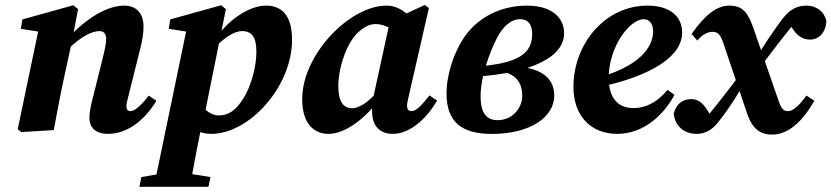

<svg xmlns="http://www.w3.org/2000/svg" viewBox="-20 -521 3330 769"><path d="M338.1 -48.5C338.1 -8.3 365 15.2 412.6 15.2C497.9 15.2 567.2 -50.7 606.2 -117.7L575.7 -138.1C544.1 -96.7 519.1 -75.9 502 -75.9C492.2 -75.9 486.3 -82.9 486.3 -96.2C486.3 -106.2 490.2 -120 495 -139.3L542.2 -327.9C550.2 -359.5 554.8 -388.2 554.8 -415.1C554.8 -471.2 522 -498.5 478.6 -498.5C408.2 -498.5 326.6 -448.6 251 -366.9L251 -322.7C302.9 -373.6 347.3 -396.5 378.8 -396.5C394.3 -396.5 405.1 -386.9 405.1 -365.3C405.1 -348.9 400 -321.7 392 -290.6L354.8 -141C346.9 -110.8 338.1 -78 338.1 -48.5ZM195.3 0C209 -72.4 221.7 -142.9 237.5 -214.3L269.2 -360.7L292.7 -484.2L274 -500L69.6 -443.2L63.4 -405.6L189.9 -385.6L136.9 -414.7L51 -3.6L65.4 8L195.3 0Z M596.4 227.3H740.9C753.1 155.7 766.5 86.1 786.3 -13.3L793.2 -31.3L884.7 -484.2L866 -500L661.6 -443.2L656.2 -405.6L782.4 -385.6L729.6 -414.7L596.4 227.3ZM723.6 -30.6C753.7 1.3 787.5 15.2 826.3 15.2C979 15.2 1149.7 -174.4 1149.7 -361.1C1149.7 -465.5 1103.4 -498.5 1045.7 -498.5C977.1 -498.5 889.7 -440.1 833.9 -353.6L840.6 -330.6C875.6 -367.2 916.2 -396.5 949.5 -396.5C988.2 -396.5 1006.9 -372.4 1006.9 -313.2C1006.9 -252.8 984.8 -174.6 956.1 -128.8C925.4 -78.8 894.5 -58.6 857.3 -58.6C819.9 -58.6 790.9 -87.6 764.1 -130.3L723.6 -30.6ZM538.3 227.3H814.9L822.9 188.2L700.3 168.8H658.9L546.1 188.2L538.3 227.3Z M1295.5 15.2C1363.7 15.2 1443.3 -46.8 1503.2 -127L1497.1 -159.1C1458.1 -115.4 1421.8 -87.5 1389.9 -87.5C1356.1 -87.5 1335 -112.9 1335 -176C1335 -247 1367.2 -348.1 1413.8 -390.9C1438.5 -414.4 1461.7 -424.6 1483.6 -424.6C1510.7 -424.6 1537.5 -413 1561.1 -396.3L1628.8 -445.8C1600.6 -478.9 1567.4 -498.5 1528 -498.5C1380.5 -498.5 1190.4 -302.5 1190.4 -124.2C1190.4 -21.3 1241.1 15.2 1295.5 15.2ZM1552.9 15.2C1627.8 15.2 1694.9 -55.3 1730.6 -118.4L1700.1 -138.8C1669.4 -99.4 1647 -75.9 1628.5 -75.9C1616.9 -75.9 1610.3 -83.2 1610.3 -96.5C1610.3 -107 1613.3 -120.8 1617.8 -139.3L1697.8 -488.7L1681.3 -501.3L1541.7 -436.2L1480.2 -154.4C1473.9 -125 1470.2 -101.1 1470.2 -75.7C1470.2 -14.4 1503.5 15.2 1552.9 15.2Z M1950.5 15.4C2103.8 15.4 2199.9 -52.1 2199.9 -138.1C2199.9 -215.9 2136.7 -256.3 2011.3 -256.8L1994.2 -234.4C2047.3 -220.7 2071.6 -189.6 2071.6 -137.9C2071.6 -85.3 2029.9 -39.7 1973.2 -39.7C1932.6 -39.7 1904.9 -62.7 1904.9 -135.2C1904.9 -216.1 1942 -312.6 1969.1 -366.3C1994.2 -415.8 2026.9 -444.1 2063 -444.1C2094.9 -444.1 2111.4 -423.5 2111.4 -385.4C2111.4 -310.8 2063.9 -264.9 1878.4 -254.1V-213.2C2106.4 -228.1 2239.3 -290.5 2239.3 -388.2C2239.3 -449.3 2191.1 -498.5 2090.8 -498.5C1989 -498.5 1899.5 -454.4 1844.6 -379.3C1797.3 -313.8 1768.5 -221.8 1768.5 -146.4C1768.5 -31.2 1829.8 15.4 1950.5 15.4Z M2451.9 15.2C2560.3 15.2 2640.2 -63.6 2681.4 -141L2653.4 -161.2C2622 -122.1 2576.3 -88.2 2517.7 -88.2C2455.5 -88.2 2418 -127.2 2418 -209.2C2418 -333.5 2501.6 -444 2558.7 -444C2579.4 -444 2595.9 -427.8 2595.9 -395.1C2595.9 -332.3 2541 -251.4 2356.9 -204.8L2359.5 -167.6C2598.5 -216.2 2712.2 -299 2712.2 -390.7C2712.2 -455.4 2662.7 -498.5 2573.5 -498.5C2404.2 -498.5 2276.7 -346.3 2276.7 -173C2276.7 -55.8 2347.6 15.2 2451.9 15.2Z M2678.4 -67.4C2683.2 -9.3 2728.1 15.2 2769.5 15.2C2806.6 15.2 2832.7 -2.2 2855.4 -30.4C2900.6 -85.4 2939.1 -149.4 2992.1 -239.5L2981.7 -272.5C2928.2 -201.3 2876.7 -132.7 2821.6 -65.4C2812.8 -54.1 2802.1 -45.8 2792 -35.8L2839.3 -33.4L2825.3 -58.7C2799.6 -106.8 2779.7 -124 2747.8 -124C2714.5 -124 2689.6 -105.5 2678.4 -67.4ZM2973.2 -64.1C2994.5 -2.4 3027.1 18.1 3073 18.1C3141.1 18.1 3198.7 -41.6 3241.6 -117.7L3210.1 -138.1C3181.3 -98.9 3156.4 -75.9 3136.2 -75.9C3119 -75.9 3109.4 -84.3 3098 -118.4L2998.3 -406.1C2977.4 -467.2 2956.7 -498.5 2901.4 -498.5C2850.7 -498.5 2803.3 -461.1 2750 -384.9L2773 -358.5C2794 -384.3 2816.7 -393.6 2833.6 -393.6C2854.6 -393.6 2865.2 -383.5 2877.2 -348L2973.2 -64.1ZM2995.6 -212.8C3046 -280.8 3097.6 -348.4 3150.4 -414.4C3161 -427.7 3173.2 -436.1 3185.5 -445.4L3129.8 -444.9L3152.4 -409.2C3172.1 -378.3 3193.9 -362.5 3224.7 -362.5C3261.1 -362.5 3287.8 -392.3 3289.9 -436.9C3279.8 -478.7 3246 -498.5 3210.9 -498.5C3174.6 -498.5 3145 -485.4 3115.2 -447.1C3085.5 -408.2 3035.5 -336.8 2982.8 -245.5L2995.6 -212.8Z"/></svg>

Font: Source Serif Variable
Style: Italic
Weight: 389
Italic angle: -12°
Designer: Frank Grießhammer
Foundry: Adobe Systems Incorporated
Version: Version 3.001;hotconv 1.0.111;makeotfexe 2.5.65597